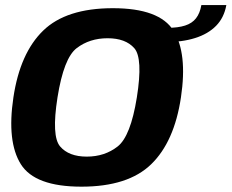

<svg xmlns="http://www.w3.org/2000/svg" viewBox="-20 -712 890 738"><path d="M293 5.5Q472.5 5.5 561.2 -80.8Q650 -167 675.5 -337.5Q701 -507.5 647 -594Q593 -680.5 414 -680.5Q234.5 -680.5 145.8 -594.2Q57 -508 31.5 -337.5Q6 -167.5 60 -81Q114 5.5 293 5.5ZM313.5 -110Q244.5 -110 211 -149.2Q177.5 -188.5 201 -337.5Q225 -489 274.8 -527Q324.5 -565 393.5 -565Q462.5 -565 496.2 -526.8Q530 -488.5 506 -337.5Q482 -188 432.2 -149Q382.5 -110 313.5 -110ZM622.5 -605 613 -550Q680 -550 730 -565.8Q780 -581.5 810.8 -613Q841.5 -644.5 850 -692.5H754Q748.5 -661 733.5 -641.8Q718.5 -622.5 691.5 -613.8Q664.5 -605 622.5 -605Z"/></svg>

Font: Anybody UltraCondensed Thin
Style: Bold Italic
Weight: 700
Italic angle: -10°
Version: Version 1.111